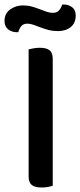

<svg xmlns="http://www.w3.org/2000/svg" viewBox="-44 -826 356 852"><path d="M190 -2Q183 1 169.5 3.5Q156 6 141 6Q110 6 96.5 -5.5Q83 -17 83 -44V-607Q91 -609 104.5 -611.5Q118 -614 133 -614Q162 -614 176 -603Q190 -592 190 -564ZM190 -769Q209 -769 218.5 -780.5Q228 -792 232 -806H238Q260 -806 276 -794Q292 -782 292 -757Q292 -724 270 -706Q248 -688 213 -688Q191 -688 171.5 -693Q152 -698 135.5 -704.5Q119 -711 104.5 -716Q90 -721 78 -721Q59 -721 50 -709.5Q41 -698 37 -683H31Q9 -683 -7.5 -695.5Q-24 -708 -24 -733Q-24 -766 1 -784Q26 -802 58 -802Q79 -802 97 -797Q115 -792 131.5 -785.5Q148 -779 162.5 -774Q177 -769 190 -769Z"/></svg>

Font: Baloo 2 Latin Medium
Style: Regular
Weight: 500
Designer: Sarang Kulkarni and Ek Type
Foundry: Ek Type
Version: Version 1.001